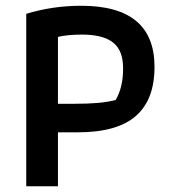

<svg xmlns="http://www.w3.org/2000/svg" viewBox="-20 -646 585 666"><path d="M71 -598Q162 -626 262 -626Q516 -626 516 -414Q516 -300 451 -243.5Q386 -187 250 -187H181V0H71ZM236 -286Q286 -286 319.5 -289Q353 -292 381 -299Q407 -342 407 -409Q407 -472 371.5 -499Q336 -526 265 -526Q214 -526 181 -518V-286Z"/></svg>

Font: Athiti SemiBold
Style: Regular
Weight: 600
Designer: CadsonDemak Team
Foundry: CadsonDemak
Version: Version 1.033